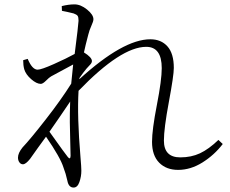

<svg xmlns="http://www.w3.org/2000/svg" viewBox="-20 -802 1040 870"><path d="M287.1 -90.8Q298.8 -76.2 299.8 -95.7Q299.8 -111.3 298.3 -160.6Q296.9 -210 296.4 -247.1Q295.9 -284.2 297.9 -341.8Q248 -267.6 204.1 -205.1Q279.3 -99.6 287.1 -90.8ZM969.7 -168 989.3 -149.4Q951.2 -99.6 897.5 -65.9Q843.8 -32.2 787.1 -32.2Q733.4 -32.2 701.2 -64.9Q668.9 -97.7 668.9 -159.2Q668.9 -213.9 690.9 -326.7Q712.9 -439.5 712.9 -493.2Q712.9 -589.8 642.6 -589.8Q528.3 -589.8 335.9 -390.6Q329.1 -274.4 344.7 -89.8Q348.6 -44.9 348.6 -28.3Q348.6 -2 339.8 22.9Q331.1 47.9 313.5 47.9Q291 47.9 285.2 16.6Q278.3 -15.6 267.6 -43Q253.9 -87.9 188.5 -182.6Q177.7 -168 152.3 -132.8Q127 -97.7 116.2 -82Q96.7 -57.6 84 -57.6Q74.2 -57.6 67.9 -66.4Q61.5 -75.2 61.5 -87.9Q61.5 -108.4 82 -133.8Q117.2 -170.9 186.5 -259.8Q255.9 -348.6 302.7 -422.9Q306.6 -461.9 311.5 -509.8Q292 -500 211.9 -456.1Q203.1 -451.2 188.5 -436.5Q173.8 -421.9 165 -421.9Q145.5 -421.9 121.1 -443.4Q96.7 -464.8 89.8 -488.3Q85 -505.9 85 -529.3L105.5 -535.2Q126 -486.3 150.4 -486.3Q167 -486.3 224.1 -511.7Q281.2 -537.1 318.4 -557.6Q335 -687.5 335.9 -708Q335.9 -724.6 331.5 -730.5Q327.1 -736.3 313.5 -741.2Q282.2 -749 260.7 -752.9L259.8 -774.4Q291 -782.2 317.4 -782.2Q345.7 -782.2 374.5 -758.8Q403.3 -735.4 403.3 -714.8Q403.3 -705.1 394 -685.1Q384.8 -665 379.9 -644.5Q367.2 -596.7 360.4 -564.5Q396.5 -542 396.5 -525.4Q396.5 -520.5 393.6 -515.6Q390.6 -510.7 383.3 -503.4Q376 -496.1 372.1 -491.2Q356.4 -472.7 339.8 -448.2V-443.4Q538.1 -624 661.1 -624Q710 -624 738.8 -591.8Q767.6 -559.6 767.6 -494.1Q767.6 -460 745.1 -339.8Q722.7 -219.7 722.7 -165Q722.7 -88.9 796.9 -88.9Q846.7 -88.9 886.2 -107.4Q925.8 -126 969.7 -168Z"/></svg>

Font: GenYoMin TW TTF Light
Style: Regular
Weight: 300
Version: Version 1.300